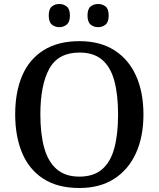

<svg xmlns="http://www.w3.org/2000/svg" viewBox="-20 -931 794 961"><path d="M377 10Q269 10 197.5 -36Q126 -82 91 -165Q56 -248 56 -359Q56 -470 91 -552Q126 -634 198 -679.5Q270 -725 378 -725Q481 -725 552.5 -679.5Q624 -634 661 -551.5Q698 -469 698 -358Q698 -247 660.5 -164.5Q623 -82 551.5 -36Q480 10 377 10ZM377 -47Q449 -47 491.5 -84Q534 -121 552.5 -190.5Q571 -260 571 -358Q571 -456 552.5 -525.5Q534 -595 491.5 -631.5Q449 -668 378 -668Q271 -668 226.5 -586.5Q182 -505 182 -358Q182 -260 201.5 -190.5Q221 -121 264 -84Q307 -47 377 -47ZM471 -795Q449 -795 433.5 -808Q418 -821 418 -853Q418 -886 433.5 -898.5Q449 -911 471 -911Q493 -911 508.5 -898.5Q524 -886 524 -853Q524 -821 508.5 -808Q493 -795 471 -795ZM277 -795Q255 -795 239.5 -808Q224 -821 224 -853Q224 -886 239.5 -898.5Q255 -911 277 -911Q298 -911 314 -898.5Q330 -886 330 -853Q330 -821 314 -808Q298 -795 277 -795Z"/></svg>

Font: Noto Serif Thai Medium
Style: Regular
Weight: 500
Version: Version 2.001